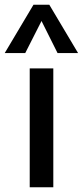

<svg xmlns="http://www.w3.org/2000/svg" viewBox="-52 -794 351 814"><path d="M74 0V-504H174V0ZM55 -569H-32L90 -774H157L279 -569H192L124 -705Z"/></svg>

Font: Muli SemiBold
Style: Regular
Weight: 600
Designer: Vernon Adams
Foundry: Vernon Adams
Version: Version 2.000